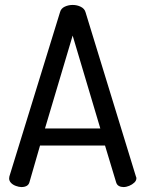

<svg xmlns="http://www.w3.org/2000/svg" viewBox="-20 -757 588 777"><path d="M67 0Q57 0 44.5 -4.5Q32 -9 24.5 -17Q17 -25 17 -35Q17 -39 18 -43L223 -708Q227 -723 242 -730Q257 -737 274 -737Q292 -737 307 -729.5Q322 -722 326 -708L530 -43Q532 -39 532 -36Q532 -26 523.5 -18Q515 -10 503 -5Q491 0 480 0Q469 0 461 -4.5Q453 -9 450 -19L405 -168H142L99 -19Q96 -9 87.5 -4.5Q79 0 67 0ZM162 -237H386L274 -613Z"/></svg>

Font: Dosis Medium
Style: Regular
Weight: 500
Designer: EdgarTolentino, PabloImpallari, IginoMarini
Foundry: EdgarTolentino, PabloImpallari, IginoMarini
Version: Version 3.001; ttfautohint (v1.8.2)